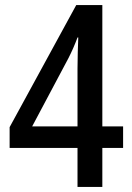

<svg xmlns="http://www.w3.org/2000/svg" viewBox="-20 -738 521 758"><path d="M466 -154H384V0H286V-154H18V-236L281 -718H384V-239H466ZM286 -467Q286 -495 287 -532Q288 -569 289 -590H286Q270 -547 250 -508L107 -239H286Z"/></svg>

Font: Noto Sans Georgian Condensed Medium
Style: Regular
Weight: 500
Width: 3
Designer: Monotype Design Team, Akaki Razmadze
Foundry: Google LLC
Version: Version 2.005; ttfautohint (v1.8.4.7-5d5b)